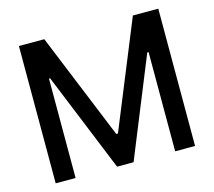

<svg xmlns="http://www.w3.org/2000/svg" viewBox="-101 -831 1065 955"><g transform="rotate(-15 431.0 -353.5)"><path d="M203.1 -707 426.8 -159.2H435.5L659.2 -707H790V0H687.5V-510.7H680.7L473.6 -1H388.7L180.7 -511.7H174.8V0H72.3V-707Z"/></g></svg>

Font: Pretendard Medium
Style: Regular
Weight: 500
Designer: Base glyphs from Inter by Rasmus Andersson; Hangeul glyphs from Noto Sans CJK(Source Han Sans) by Jang Soo-young and Kan
Foundry: Kil Hyung-jin
Version: Version 1.309